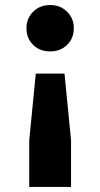

<svg xmlns="http://www.w3.org/2000/svg" viewBox="-20 -557 398 762"><path d="M96 185V0L122 -265H236L262 0V185ZM85 -445Q85 -483.6 111.5 -510.3Q138 -537 179 -537Q220 -537 246.5 -510.3Q273 -483.6 273 -445Q273 -405 246.5 -379Q220 -353 179 -353Q138 -353 111.5 -379Q85 -405 85 -445Z"/></svg>

Font: Radio Canada
Style: Regular
Weight: 400
Designer: Charles Daoud, Etienne Aubert Bonn, Alexandre Saumier Demers, Jacques Le Bailly
Foundry: Radio-Canada
Version: Version 2.104;gftools[0.9.28.dev5+ged2979d]